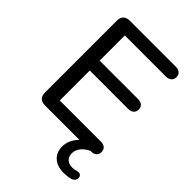

<svg xmlns="http://www.w3.org/2000/svg" viewBox="-249 -775 1073 1073"><g transform="rotate(45 287.0 -238.5)"><path d="M72 -52V-618Q72 -670 124 -670H487Q507 -670 519 -660Q531 -650 531 -632Q531 -613 519 -602.5Q507 -592 487 -592H162V-393H466Q486 -393 498 -383Q510 -373 510 -354Q510 -336 498 -325.5Q486 -315 466 -315H162V-78H487Q507 -78 519 -68Q531 -58 531 -39Q531 -21 519 -10.5Q507 0 487 0H482Q455 12 436.5 34Q418 56 418 83Q418 110 434 124Q450 138 475 138Q490 138 508 133Q516 131 520 131Q531 131 537 138Q543 145 543 155Q543 164 538 172Q533 180 523 184Q499 193 462 193Q412 193 382.5 166.5Q353 140 353 94Q353 44 395 0H124Q72 0 72 -52Z"/></g></svg>

Font: SN Pro
Style: Regular
Weight: 400
Designer: Tobias Whetton
Foundry: Supernotes
Version: Version 1.003